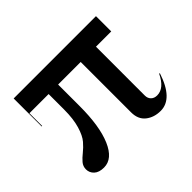

<svg xmlns="http://www.w3.org/2000/svg" viewBox="-109 -625 800 800"><g transform="rotate(-45 290.5 -225.0)"><path d="M104 10Q75 10 60 -4Q45 -18 45 -38Q45 -56 56.5 -69.5Q68 -83 84.5 -96Q101 -109 117.5 -128Q134 -147 145.5 -185.5Q157 -224 157 -279V-370H44V-295H41V-460H526V-370H436V-82Q436 -66 446 -56Q456 -46 473 -46Q515 -46 543 -105L546 -103Q509 10 438 10Q399 10 372.5 -11Q346 -32 346 -73V-370H213V-243Q213 -125 184 -57.5Q155 10 104 10Z"/></g></svg>

Font: Bodoni* 72
Style: Regular
Weight: 400
Version: Version 1.003